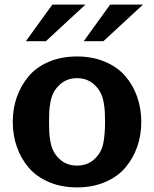

<svg xmlns="http://www.w3.org/2000/svg" viewBox="-20 -792 665 830"><path d="M349.1 -772 178.2 -613.8H91.8L206.1 -772ZM598.1 -772 426.8 -613.8H341.8L456.1 -772ZM434.1 -265.1Q434.1 -292 433.1 -309.3Q432.1 -326.7 428.2 -349.4Q424.3 -372.1 415 -390.4Q405.8 -408.7 391.1 -422.9Q359.9 -454.1 313 -454.1Q266.1 -454.1 234.9 -422.9Q220.2 -408.7 210.9 -390.4Q201.7 -372.1 197.8 -349.4Q193.8 -326.7 192.9 -309.3Q191.9 -292 191.9 -265.1Q191.9 -238.3 192.9 -220.9Q193.8 -203.6 197.8 -180.7Q201.7 -157.7 210.9 -139.4Q220.2 -121.1 234.9 -106.9Q265.6 -76.2 313 -76.2Q360.4 -76.2 391.1 -106.9Q418.5 -133.8 426.3 -171.6Q434.1 -209.5 434.1 -265.1ZM313 -547.9Q380.4 -547.9 434.3 -524.9Q488.3 -502 522 -462.6Q555.7 -423.3 573.2 -372.8Q590.8 -322.3 590.8 -265.1Q590.8 -208 573.2 -157.7Q555.7 -107.4 522.2 -67.9Q488.8 -28.3 434.8 -5.1Q380.9 18.1 313 18.1Q245.6 18.1 191.7 -4.9Q137.7 -27.8 104 -67.4Q70.3 -106.9 52.7 -157.5Q35.2 -208 35.2 -265.1Q35.2 -322.3 52.7 -372.3Q70.3 -422.4 103.8 -462.2Q137.2 -502 191.2 -524.9Q245.1 -547.9 313 -547.9Z"/></svg>

Font: Aurulent Sans
Style: Bold
Weight: 700
Version: Version 2007.05.04